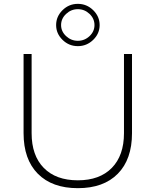

<svg xmlns="http://www.w3.org/2000/svg" viewBox="-20 -981 812 1002"><path d="M500 -850.1Q500 -805.7 466.3 -772.9Q432.6 -740.2 386.2 -740.2Q339.8 -740.2 306.4 -772.9Q272.9 -805.7 272.9 -850.1Q272.9 -895 306.4 -928Q339.8 -960.9 386.2 -960.9Q432.6 -960.9 466.3 -928Q500 -895 500 -850.1ZM298.8 -850.1Q298.8 -816.9 325 -792.5Q351.1 -768.1 386.2 -768.1Q421.4 -768.1 447.3 -792.5Q473.1 -816.9 473.1 -850.1Q473.1 -883.8 447.3 -908.4Q421.4 -933.1 386.2 -933.1Q351.1 -933.1 325 -908.4Q298.8 -883.8 298.8 -850.1ZM668.9 -699.2V-286.1Q668.9 -149.4 594.7 -74.2Q520.5 1 386.2 1Q252 1 177.5 -74.2Q103 -149.4 103 -286.1V-699.2H145V-286.1Q145 -169.4 208.5 -104.7Q272 -40 386.2 -40Q500 -40 563.5 -104.7Q627 -169.4 627 -286.1V-699.2Z"/></svg>

Font: Montserrat Ultra Light
Style: Regular
Weight: 200
Designer: Julieta Ulanovsky
Foundry: Julieta Ulanovsky
Version: Version 3.001;PS 003.001;hotconv 1.0.70;makeotf.lib2.5.58329